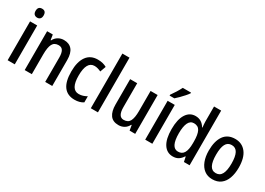

<svg xmlns="http://www.w3.org/2000/svg" viewBox="-9 -1533 3186 2311"><g transform="rotate(30 1584.0 -378.0)"><path d="M120 -745Q175 -745 175 -683Q175 -652 160 -636.5Q145 -621 120 -621Q94 -621 78.5 -636.5Q63 -652 63 -683Q63 -745 120 -745ZM168 -540V0H69V-540Z M536 -550Q610 -550 649.5 -503Q689 -456 689 -360V0H591V-340Q591 -401 572.5 -432.5Q554 -464 512 -464Q453 -464 429 -418.5Q405 -373 405 -274V0H306V-540H385L396 -468H402Q423 -509 458.5 -529.5Q494 -550 536 -550Z M1003 10Q903 10 851.5 -58Q800 -126 800 -266Q800 -402 853 -476Q906 -550 1007 -550Q1046 -550 1077 -542Q1108 -534 1131 -520L1102 -440Q1079 -451 1056 -457.5Q1033 -464 1011 -464Q901 -464 901 -267Q901 -75 1012 -75Q1042 -75 1069 -83.5Q1096 -92 1122 -107V-22Q1073 10 1003 10Z M1324 0H1225V-760H1324Z M1842 -540V0H1764L1752 -71H1746Q1726 -31 1691 -10.5Q1656 10 1613 10Q1534 10 1497 -41.5Q1460 -93 1460 -188V-540H1558V-207Q1558 -76 1635 -76Q1697 -76 1720.5 -122Q1744 -168 1744 -259V-540Z M2080 0H1981V-540H2080ZM2176 -757Q2163 -737 2138 -708.5Q2113 -680 2085.5 -652.5Q2058 -625 2036 -606H1970V-618Q1996 -654 2020 -693Q2044 -732 2061 -766H2176Z M2368 10Q2285 10 2238.5 -61.5Q2192 -133 2192 -269Q2192 -405 2238.5 -477.5Q2285 -550 2366 -550Q2411 -550 2444.5 -529Q2478 -508 2500 -470H2505Q2503 -492 2501 -513Q2499 -534 2499 -552V-760H2598V0H2519L2505 -67H2499Q2477 -31 2445.5 -10.5Q2414 10 2368 10ZM2393 -72Q2449 -72 2474.5 -116Q2500 -160 2500 -249V-275Q2500 -371 2475.5 -418Q2451 -465 2392 -465Q2341 -465 2317 -414Q2293 -363 2293 -269Q2293 -72 2393 -72Z M3125 -270Q3125 -187 3102 -123.5Q3079 -60 3032.5 -25Q2986 10 2916 10Q2850 10 2804 -25Q2758 -60 2733.5 -123Q2709 -186 2709 -270Q2709 -402 2761.5 -476Q2814 -550 2918 -550Q3013 -550 3069 -478.5Q3125 -407 3125 -270ZM2810 -270Q2810 -174 2835.5 -124.5Q2861 -75 2917 -75Q2973 -75 2999 -124.5Q3025 -174 3025 -270Q3025 -367 2999 -416Q2973 -465 2917 -465Q2861 -465 2835.5 -416Q2810 -367 2810 -270Z"/></g></svg>

Font: Noto Sans Gurmukhi Condensed Medium
Style: Regular
Weight: 500
Width: 3
Designer: Jelle Bosma - Monotype Design Team
Foundry: Monotype Imaging Inc.
Version: Version 2.004; ttfautohint (v1.8.4.7-5d5b)